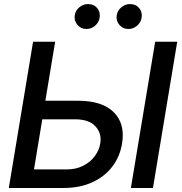

<svg xmlns="http://www.w3.org/2000/svg" viewBox="-20 -935 905 955"><path d="M205.6 -433.9H367.9Q489.3 -433.9 546.5 -376.1Q603.7 -318.2 587 -220.5Q576.3 -155.5 538.2 -105.8Q500 -56.1 438.6 -28.1Q377.1 0 296.2 0H23.8L144.5 -727.3H254.3ZM190.3 -341.6 149.1 -92.3H311.4Q358.3 -92.3 394 -110.6Q429.7 -128.9 451.5 -158.6Q473.4 -188.2 478.7 -221.9Q486.9 -271.3 454.9 -306.5Q422.9 -341.6 352.6 -341.6ZM861.5 -727.3 740.8 0H631L751.8 -727.3ZM618.3 -790.8Q591.3 -790.8 573.7 -811.3Q556.1 -831.7 560.7 -859.7Q565 -883.9 584.3 -899.3Q603.7 -914.8 626.1 -914.8Q655.5 -914.8 672.2 -894.9Q688.9 -875 684.3 -846.2Q680.8 -823.9 662.1 -807.4Q643.5 -790.8 618.3 -790.8ZM409.4 -790.8Q382.5 -790.8 364.9 -811.8Q347.3 -832.7 351.9 -859.7Q355.8 -883.9 375.4 -899.3Q394.9 -914.8 417.3 -914.8Q446.7 -914.8 463.4 -894.9Q480.1 -875 475.5 -846.2Q471.9 -823.9 453.3 -807.4Q434.7 -790.8 409.4 -790.8Z"/></svg>

Font: Inter UI Medium
Style: Italic
Weight: 500
Italic angle: 9.39999°
Designer: Rasmus Andersson
Foundry: rsms
Version: 3.2;8d6f07862